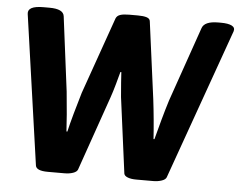

<svg xmlns="http://www.w3.org/2000/svg" viewBox="-51 -763 1030 826"><g transform="rotate(5 464.5 -350.0)"><path d="M184 2Q134 2 131 -21L39 -667Q34 -702 104 -702H130Q190 -702 194 -671L235 -349Q240 -300 244 -251Q248 -202 249 -178H253Q260 -209 273.5 -257.5Q287 -306 300 -349L417 -681Q422 -693 436 -697.5Q450 -702 474 -702H512Q536 -702 550 -697.5Q564 -693 565 -681L609 -349Q614 -309 618.5 -260.5Q623 -212 625 -178H629Q638 -213 651.5 -262Q665 -311 677 -349L789 -671Q799 -702 859 -702H870Q902 -702 917.5 -694Q933 -686 928 -670L696 -19Q692 -9 675.5 -3.5Q659 2 639 2H566Q544 2 529.5 -3.5Q515 -9 513 -19L470 -346Q467 -377 465 -407.5Q463 -438 462 -453H458Q452 -430 443 -398Q434 -366 426 -343L313 -19Q309 -9 293 -3.5Q277 2 256 2Z"/></g></svg>

Font: Asap
Style: Bold Italic
Weight: 700
Italic angle: -6°
Designer: Pablo Cosgaya
Foundry: Omnibus-Type
Version: Version 3.001; ttfautohint (v1.8.3)